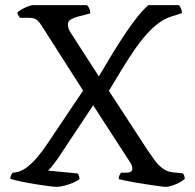

<svg xmlns="http://www.w3.org/2000/svg" viewBox="-20 -724 756 744"><path d="M201 0Q190 0 167 -3Q144 -6 116 -10.5Q88 -15 62 -20.5Q36 -26 20 -31Q20 -39 23.5 -46Q27 -53 30 -55Q56 -56 79 -72Q102 -88 124 -114Q146 -140 165 -169L302 -373L141 -625Q131 -641 121.5 -648Q112 -655 92 -655H57Q56 -657 52.5 -662Q49 -667 47 -675Q52 -681 63.5 -687.5Q75 -694 88 -699Q101 -704 107 -704H317Q322 -700 326 -691.5Q330 -683 330 -672L283 -660Q267 -656 255 -649Q243 -642 243 -629Q243 -623 245.5 -614.5Q248 -606 256 -594L363 -428Q390 -474 416 -516.5Q442 -559 466.5 -595.5Q491 -632 513.5 -660Q536 -688 555 -704H674Q678 -699 681.5 -690.5Q685 -682 685 -673L647 -661Q620 -653 595.5 -635Q571 -617 547 -590Q523 -563 499.5 -528.5Q476 -494 452 -455Q428 -416 402 -372L550 -145Q563 -127 576.5 -107Q590 -87 608.5 -72.5Q627 -58 652 -56L689 -52Q691 -50 693.5 -44Q696 -38 696 -31Q689 -24 675 -16.5Q661 -9 646.5 -4.5Q632 0 623 0Q615 0 597 -2.5Q579 -5 555.5 -8.5Q532 -12 508.5 -16Q485 -20 466.5 -24Q448 -28 440 -30Q440 -39 443 -45Q446 -51 449 -55H472Q481 -55 487 -59Q493 -63 493 -71Q493 -76 490.5 -83Q488 -90 481 -100L341 -316L203 -108Q193 -95 183.5 -82.5Q174 -70 166 -63L280 -52Q283 -50 285.5 -44Q288 -38 288 -30Q278 -22 261 -15Q244 -8 227.5 -4Q211 0 201 0Z"/></svg>

Font: Texturina 12pt Light
Style: Regular
Weight: 300
Designer: Guillermo Torres Carreño
Foundry: Omnibus-Type
Version: Version 1.002